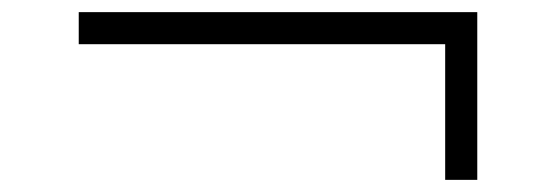

<svg xmlns="http://www.w3.org/2000/svg" viewBox="-20 -414 919 317"><path d="M715 -117V-359L734 -341H110V-394H768V-117Z"/></svg>

Font: Lexend Peta ExtraLight
Style: Regular
Weight: 250
Version: Version 1.007